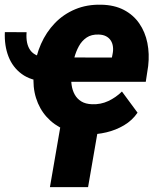

<svg xmlns="http://www.w3.org/2000/svg" viewBox="-40 -558 648 811"><path d="M-19.5 -422.4 72.3 -421.9Q68.4 -372.6 88.4 -345.2Q108.4 -317.9 158.7 -314.9L150.9 -213.9Q90.3 -217.3 52 -245.4Q13.7 -273.4 -4.2 -319.3Q-22 -365.2 -19.5 -422.4ZM332 9.8Q276.9 8.8 232.4 -10.5Q188 -29.8 157.2 -64Q126.5 -98.1 112.1 -144.3Q97.7 -190.4 102.5 -245.1L104.5 -264.2Q110.8 -321.8 133.1 -372.1Q155.3 -422.4 191.7 -460.2Q228 -498 277.6 -518.8Q327.1 -539.6 387.7 -538.1Q442.9 -537.1 483.2 -516.1Q523.4 -495.1 548.3 -459Q573.2 -422.9 582.5 -376.7Q591.8 -330.6 585.9 -279.3L575.7 -212.4H155.8L173.8 -315.4L432.6 -314.9L435.5 -329.6Q439 -346.2 437 -361.1Q435.1 -376 427.7 -387.2Q420.4 -398.4 407.7 -405Q395 -411.6 376.5 -412.1Q346.2 -413.1 325.9 -399.4Q305.7 -385.7 293.2 -363Q280.8 -340.3 273.9 -314.2Q267.1 -288.1 263.7 -264.2L261.7 -245.6Q259.3 -221.7 262.5 -199.2Q265.6 -176.8 275.6 -158.7Q285.6 -140.6 303.5 -129.6Q321.3 -118.7 348.6 -117.7Q385.3 -116.2 417.2 -131.1Q449.2 -146 475.1 -171.4L541 -82Q518.6 -49.3 483.9 -28.8Q449.2 -8.3 409.4 1Q369.6 10.3 332 9.8ZM380.9 -50.3 332 232.4H170.9L219.7 -50.3Z"/></svg>

Font: Roboto Black
Style: Italic
Weight: 900
Italic angle: -12°
Designer: Christian Robertson
Foundry: Google
Version: Version 3.0; 2020